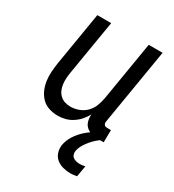

<svg xmlns="http://www.w3.org/2000/svg" viewBox="-180 -623 859 948"><g transform="rotate(30 250.0 -148.5)"><path d="M172 8Q146 8 121.5 0Q97 -8 80 -25.5Q63 -43 53 -66Q43 -89 39.5 -114.5Q36 -140 38 -166.5Q40 -193 44 -219L94 -520H173L121 -208Q118 -191 117 -174Q116 -157 118 -140.5Q120 -124 126.5 -109Q133 -94 144.5 -83Q156 -72 171.5 -67Q187 -62 204 -62Q227 -62 250.5 -70.5Q274 -79 291.5 -96.5Q309 -114 318 -137Q327 -160 331 -183L387 -520H466L394 -87Q393 -82 394 -77Q395 -72 397.5 -68.5Q400 -65 405 -63.5Q410 -62 415 -62H436L435 8H403Q384 8 365.5 3Q347 -2 334 -14Q321 -26 316.5 -44.5Q312 -63 314 -82Q304 -62 289 -45Q274 -28 255 -15.5Q236 -3 214.5 2.5Q193 8 172 8ZM369 223Q347 223 326 217.5Q305 212 289 199Q273 186 266.5 165.5Q260 145 263 123Q268 94 285 67.5Q302 41 325.5 20Q349 -1 376.5 -16Q404 -31 432 -39L426 0Q410 10 396 22.5Q382 35 370 49.5Q358 64 348.5 80.5Q339 97 336 114Q334 124 337 134Q340 144 347.5 149.5Q355 155 365 157.5Q375 160 385 160Q393 160 401 159Q409 158 416 156L405 219Q396 221 387 222Q378 223 369 223Z"/></g></svg>

Font: Iosevka Fixed
Style: Italic
Weight: 400
Italic angle: -9°
Monospace: yes
Designer: Belleve Invis
Foundry: Belleve Invis
Version: Version 33.2.4